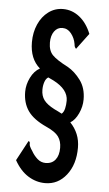

<svg xmlns="http://www.w3.org/2000/svg" viewBox="-53 -711 456 802"><g transform="rotate(5 175.0 -309.5)"><path d="M167 56Q129 56 95.5 35Q62 14 38 -29L83 -113Q90 -111 89 -102Q88 -93 102 -73Q112 -55 127 -41.5Q142 -28 162 -28Q188 -28 202.5 -46Q217 -64 217 -96Q217 -124 203.5 -143Q190 -162 152 -179Q97 -204 74 -237Q51 -270 51 -317Q51 -347 65.5 -376.5Q80 -406 104 -419Q61 -456 61 -526Q61 -567 76 -601Q91 -635 118 -655Q145 -675 179 -675Q217 -675 248 -650.5Q279 -626 297 -581L247 -514Q244 -517 242 -520.5Q240 -524 239 -534Q235 -558 220 -577Q205 -596 183 -596Q162 -596 149 -578Q136 -560 136 -531Q136 -497 154 -478.5Q172 -460 219 -436Q249 -419 273 -386.5Q297 -354 297 -306Q297 -276 283.5 -247Q270 -218 250 -206Q270 -185 280.5 -159.5Q291 -134 291 -103Q291 -33 256 11.5Q221 56 167 56ZM211 -239Q220 -247 223.5 -262.5Q227 -278 227 -295Q227 -342 165 -374L142 -385Q132 -379 127 -364Q122 -349 122 -332Q122 -306 135 -288.5Q148 -271 179 -255Q188 -251 195.5 -247Q203 -243 211 -239Z"/></g></svg>

Font: Inconsolata ExtraCondensed SemiBold
Style: Regular
Weight: 600
Width: 2
Monospace: yes
Designer: Raph Levien, Cyreal, Brenton Simpson
Foundry: Raph Levien, Cyreal, Google
Version: Version 3.001; ttfautohint (v1.8.2.53-6de2)